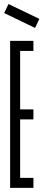

<svg xmlns="http://www.w3.org/2000/svg" viewBox="-20 -913 211 933"><path d="M171.2 -821.3 150.4 -777.2 0.4 -849.6 21.2 -893.4ZM29.2 0V-714.3H142.4V-665.6H77.9V-381.5H142.4V-332.8H77.9V-48.7H142.4V0Z"/></svg>

Font: Marapfhont
Style: Book
Weight: 400
Version: Version 0.15